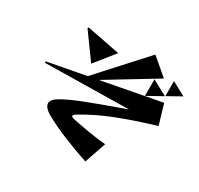

<svg xmlns="http://www.w3.org/2000/svg" viewBox="-177 -1025 1355 1306"><g transform="rotate(30 500.0 -372.0)"><path d="M291 -82Q221 -119 221 -155Q221 -185 271 -214Q326 -246 423 -284Q520 -322 669 -375L719 -393L66 -382L65 -393L363 -449L688 -806L820 -694L441 -464L904 -552L950 -396Q783 -346 657 -296.5Q531 -247 426 -183Q407 -172 407 -163Q407 -154 430 -149Q486 -137 560 -124.5Q634 -112 697 -107L639 62Q419 -12 291 -82ZM203 -739 464 -688 341 -534 199 -730ZM767 -657 886 -593 767 -527ZM888 -713 996 -655 888 -595Z"/></g></svg>

Font: Tiejili SC
Style: Regular
Weight: 400
Designer: Buernia
Foundry: Ershou Xiaoxi Press
Version: Version 1.100